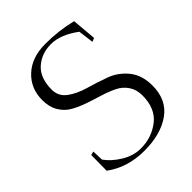

<svg xmlns="http://www.w3.org/2000/svg" viewBox="-200 -814 926 926"><g transform="rotate(-45 263.5 -350.5)"><path d="M238 -19Q312 -19 368 -62.5Q424 -106 424 -195Q424 -235 404.5 -263.5Q385 -292 353 -307.5Q321 -323 283 -334.5Q245 -346 207 -359Q169 -372 137 -390Q105 -408 85.5 -441Q66 -474 66 -520Q66 -600 121 -651Q176 -702 268 -702Q360 -702 444 -681L455 -556L436 -548L426 -627Q352 -682 287 -682Q222 -682 178 -642.5Q134 -603 134 -524Q134 -478 171 -451Q208 -424 260.5 -409Q313 -394 365.5 -375Q418 -356 455 -311Q492 -266 492 -194Q492 -97 423 -48Q354 1 241 1Q128 1 45 -60L46 -166L65 -171L67 -114Q94 -76 141 -47.5Q188 -19 238 -19Z"/></g></svg>

Font: Antic Didone
Style: Regular
Weight: 400
Designer: Santiago Orozco
Foundry: Santiago Orozco
Version: Version 2.000